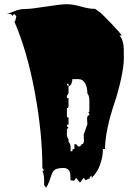

<svg xmlns="http://www.w3.org/2000/svg" viewBox="-20 -758 614 900"><path d="M37.1 -683.1Q37.1 -692.9 21.5 -692.9H10.3Q21.5 -694.3 46.4 -705.1Q71.3 -715.8 97.9 -715.8Q124.5 -715.8 195.3 -727.1Q266.1 -738.3 293.5 -738.3Q320.8 -738.3 358.9 -727.5Q397 -716.8 418 -716.8H425.3L443.8 -703.6Q448.2 -703.6 498 -651.6Q547.9 -599.6 550.3 -591.3H540.5Q558.1 -571.8 560.1 -532.2Q560.5 -521.5 560.5 -484.4Q560.5 -447.3 546.9 -385.5Q533.2 -323.7 516.6 -275.4Q473.1 -146 472.2 -59.6H462.4Q462.4 -21.5 448.7 15.1Q435.1 51.8 411.1 74.2L407.7 65.4L398.9 75.7H404.8L381.3 86.9L372.1 75.7L355 98.1L336.9 75.7L327.6 89.4L310.5 86.9Q310.5 52.2 305.7 44.4Q296.4 29.3 277.6 29.3Q258.8 29.3 246.8 33.2Q234.9 37.1 229 45.9Q223.1 54.7 220.2 64.5Q209 102.1 196.3 122.1L187 109.4V89.4Q187 60.5 178.7 42H187L178.7 30.8Q178.7 -134.8 142.8 -327.6Q106.9 -520.5 46.4 -659.2L50.8 -657.2L56.6 -682.1L46.4 -692.9ZM311 -68.8 310.5 -48.8H319.3Q319.3 -56.2 320.8 -57.9Q322.3 -59.6 328.6 -59.6V-82H336.9L346.2 -71.3H355L363.3 -82Q373.5 -82 373.5 -101.1L372.1 -127.4Q374 -130.4 377.9 -142.1Q387.7 -173.3 389.6 -173.3L388.2 -200.7Q388.2 -218.3 398.9 -218.3Q398.9 -229.5 392.1 -229.5Q398.9 -231.4 398.9 -240.7V-286.1Q398.9 -308.6 389.6 -320.3Q389.6 -348.1 378.9 -367.7Q368.2 -387.2 346.2 -387.2H319.3Q319.3 -376 314.5 -365.2Q309.6 -354.5 301.3 -354.5V-365.2H293.5Q293.5 -361.3 295.9 -357.9Q298.3 -354.5 301.3 -354.5V-320.3L293.5 -308.6V-297.9H301.3V-263.2Q301.3 -254.4 299.3 -252.9Q297.4 -251.5 293.5 -251.5V-218.3Q293.5 -209.5 295.4 -208.3Q297.4 -207 301.3 -207V-173.3H293.5Q293.5 -161.1 301.3 -161.1L293.5 -150.9V-127.4Q293.5 -115.7 301.3 -104.5V-93.8Q311 -81.1 311 -68.8ZM407.7 75.7 411.1 74.2 414.1 75.7Z"/></svg>

Font: Butcherman
Style: Regular
Weight: 400
Version: Version 001.004